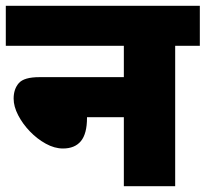

<svg xmlns="http://www.w3.org/2000/svg" viewBox="-20 -642 709 662"><path d="M0 -622H669V-484H584V0H407V-238H280V-236Q280 -181 259 -155.5Q238 -130 197 -130Q168 -130 138 -146.5Q108 -163 83 -189Q58 -215 42.5 -245Q27 -275 27 -302Q27 -335 45 -355.5Q63 -376 116 -376H407V-484H0Z"/></svg>

Font: Noto Sans Devanagari UI Black
Style: Regular
Weight: 900
Designer: Jelle Bosma - Monotype Design Team
Foundry: Monotype Imaging Inc.
Version: Version 2.003; ttfautohint (v1.8.4.7-5d5b)